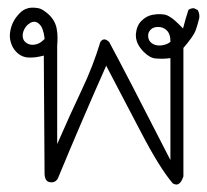

<svg xmlns="http://www.w3.org/2000/svg" viewBox="-20 -316 544 505"><path d="M462.4 147.9V-189.9Q489.3 -221.2 494.4 -235.6Q499.5 -250 503.4 -265.6Q504.4 -269.5 504.4 -272.9Q504.4 -281.7 500 -289.6L490.2 -294.4Q481.4 -294.4 475.6 -290Q468.8 -269.5 461.4 -241.2Q454.1 -248.5 450 -252.7Q445.8 -256.8 439.9 -262Q434.1 -267.1 428.7 -270.5Q418.9 -276.9 412.1 -277.8Q405.3 -278.8 401.4 -278.8Q397.5 -278.8 392.6 -278.6Q387.7 -278.3 380.4 -276.9Q364.7 -273.9 351.6 -260.7Q339.4 -248.5 337.4 -226.6Q337.4 -224.6 337.4 -222.7Q337.4 -200.2 358.4 -179.2Q374.5 -163.1 390.1 -162.1Q397.9 -161.6 402.3 -161.6Q406.7 -161.6 409.2 -161.6Q416 -161.6 428.2 -163.1V105Q308.1 -129.9 267.1 -205.6Q259.8 -212.4 254.4 -212.4Q249 -212.4 244.1 -206.1Q224.6 -141.6 195.3 -80.1Q166 -18.6 130.4 63V-195.8Q131.3 -205.6 131.3 -217.3Q131.3 -229 128.9 -241.7Q123.5 -268.1 98.6 -285.6Q88.9 -293 81.1 -294.4Q73.2 -295.9 66.4 -295.9Q59.6 -295.9 54.7 -294.7Q49.8 -293.5 47.1 -292.2Q44.4 -291 42 -289.6Q36.1 -286.1 30.8 -280.3Q20 -269 14.2 -256.8Q8.3 -244.6 6.3 -229.5Q5.9 -225.6 5.9 -222.2Q5.9 -210.9 10.3 -199.2Q15.6 -185.1 27.3 -175.3Q39.1 -165.5 54.7 -164.6Q57.1 -164.6 60.1 -164.6Q74.2 -164.6 89.8 -168.5L95.2 -169.9L97.2 138.7Q97.2 160.6 110.4 163.1Q113.3 163.6 115.7 163.6Q118.2 163.6 121.6 162.6Q127 161.1 131.8 154.3Q193.8 4.4 259.3 -143.1L351.1 32.2Q399.9 126 434.6 166.5Q439.9 169.4 444.3 169.4Q448.7 169.4 453.6 164.6Q458.5 159.7 462.4 147.9ZM405.8 -196.8Q402.3 -196.3 399.4 -196.3Q385.3 -196.3 376.5 -204.6Q369.6 -211.4 369.6 -222.2Q369.6 -231.4 376.5 -238.3Q383.3 -245.1 396 -245.1Q409.7 -245.1 418.9 -235.8Q428.2 -226.6 428.2 -208V-205.6L426.3 -204.6Q418.9 -198.7 405.8 -196.8ZM65.4 -198.2Q53.7 -198.2 45.4 -206.5Q39.6 -212.9 39.6 -222.2Q39.6 -227.5 41.5 -233.4Q45.4 -243.7 51.8 -250L59.6 -255.9Q64.9 -258.8 69.8 -258.8Q77.6 -258.8 84 -252Q94.2 -242.2 97.2 -215.3V-213.4L95.7 -211.9Q82 -198.2 65.4 -198.2Z"/></svg>

Font: Bakudai
Style: Light
Weight: 300
Version: Version 1.48